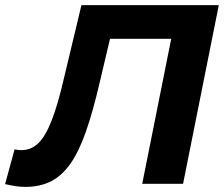

<svg xmlns="http://www.w3.org/2000/svg" viewBox="-60 -720 879 752"><path d="M40 12Q19 12 0 9Q-19 6 -40 1L-3 -135Q10 -132 24 -132Q62 -132 90 -159Q118 -186 142.5 -248.5Q167 -311 191 -416L259 -700H797L657 0H497L618 -605L647 -568H338L380 -607L331 -399Q304 -283 276.5 -204.5Q249 -126 215.5 -78.5Q182 -31 139 -9.5Q96 12 40 12Z"/></svg>

Font: MOST Montserrat
Style: Bold Italic
Weight: 700
Italic angle: -11.3°
Designer: Julieta Ulanovsky
Foundry: Julieta Ulanovsky
Version: Version 8.000;March 11, 2024;FontCreator 15.0.0.2926 64-bit